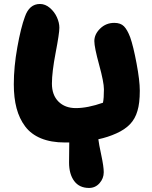

<svg xmlns="http://www.w3.org/2000/svg" viewBox="-20 -720 758 957"><path d="M303.2 -9.8Q234.4 -9.8 184.6 -30.3Q134.8 -50.8 105.5 -89.8Q76.2 -128.9 62.5 -180.7Q48.8 -232.4 48.8 -299.8Q48.8 -386.7 66.4 -484.6Q84 -582.5 104 -636.2Q126 -700.2 179.2 -700.2Q205.6 -700.2 228.5 -680.7Q251.5 -661.1 263.7 -634Q275.9 -606.9 275.9 -582Q275.9 -553.7 257.3 -457Q238.8 -360.4 238.8 -303.2Q238.8 -246.1 271.5 -213.6Q304.2 -181.2 357.9 -181.2Q417 -181.2 493.2 -208Q498 -229.5 498 -274.9Q498 -310.1 474.1 -397.2Q450.2 -484.4 450.2 -515.1Q450.2 -549.3 479.2 -577.6Q508.3 -606 549.8 -606Q581.1 -606 597.9 -588.9Q614.7 -571.8 628.9 -534.2Q644.5 -490.2 660.6 -404.3Q676.8 -318.4 676.8 -268.1Q676.8 -205.1 665 -167Q653.8 -127.9 628.2 -101.1Q602.5 -74.2 560.1 -55.2Q518.1 -36.1 470.2 -25.9Q472.7 -3.4 484.9 53.5Q497.1 110.4 497.1 138.2Q497.1 169.4 476.1 193.1Q455.1 216.8 423.8 216.8Q375.5 216.8 349.9 182.4Q324.2 147.9 324.2 89.8Q324.2 20 325.2 -9.8Z"/></svg>

Font: Shantell Sans Irregular
Style: Regular
Weight: 800
Designer: Stephen Nixon, Anya Danilova, Shantell Martin
Foundry: Arrow Type
Version: Version 1.006;[9816181b4]